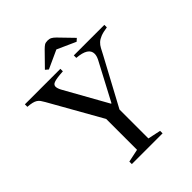

<svg xmlns="http://www.w3.org/2000/svg" viewBox="-268 -1107 1254 1254"><g transform="rotate(-45 359.0 -480.0)"><path d="M210 -23V0H494V-23L405 -42V-309L581 -636C589.7 -652.7 597.2 -667 603.5 -679C609.8 -691 617.7 -701.3 627 -710C636.3 -718.7 648.5 -726 663.5 -732C678.5 -738 699.3 -743 726 -747V-770H444V-747C513.3 -741.7 548 -719.7 548 -681C548 -668.3 544 -654 536 -638L397 -375H393L228 -670C219.3 -686 215 -699.3 215 -710C215 -714.7 216.3 -719.2 219 -723.5C221.7 -727.8 226.8 -731.5 234.5 -734.5C242.2 -737.5 252.8 -740 266.5 -742C280.2 -744 298 -745.7 320 -747V-770H-8V-747C9.3 -745.7 23.5 -743.7 34.5 -741C45.5 -738.3 54.7 -734.7 62 -730C69.3 -725.3 75.5 -719.5 80.5 -712.5C85.5 -705.5 91 -696.7 97 -686L300 -327V-42ZM391 -960C378.3 -960 368.5 -957.7 361.5 -953C354.5 -948.3 346.7 -941.7 338 -933L244 -837L264 -820L391 -878L520 -820L539 -837L446 -933C436.7 -942.3 428 -949.2 420 -953.5C412 -957.8 402.3 -960 391 -960Z"/></g></svg>

Font: Libre Caslon Text
Style: Regular
Weight: 400
Designer: Pablo Impallari, Rodrigo Fuenzalida
Foundry: Pablo Impallari, Rodrigo Fuenzalida
Version: Version 1.000; ttfautohint (v0.93) -l 8 -r 50 -G 200 -x 14 -